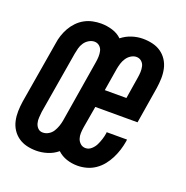

<svg xmlns="http://www.w3.org/2000/svg" viewBox="-102 -623 704 726"><g transform="rotate(20 250.0 -260.0)"><path d="M118 8Q98 8 79.5 3.5Q61 -1 46 -11.5Q31 -22 21 -37.5Q11 -53 7 -71.5Q3 -90 3.5 -109.5Q4 -129 7 -149L49 -399Q51 -415 56.5 -431.5Q62 -448 70.5 -463Q79 -478 91.5 -491Q104 -504 119.5 -512.5Q135 -521 152 -524.5Q169 -528 185 -528Q209 -528 231.5 -521Q254 -514 269 -499Q288 -514 310 -521Q332 -528 354 -528Q374 -528 393 -523.5Q412 -519 427 -508.5Q442 -498 452 -482.5Q462 -467 466 -448.5Q470 -430 469.5 -410.5Q469 -391 466 -371L442 -224H272L257 -137Q255 -125 254.5 -113Q254 -101 257.5 -90.5Q261 -80 269.5 -72.5Q278 -65 290 -65Q303 -65 313.5 -74.5Q324 -84 329.5 -95.5Q335 -107 339 -119.5Q343 -132 345 -145V-149H427L426 -141Q423 -123 417.5 -105.5Q412 -88 403.5 -71Q395 -54 383 -39Q371 -24 355 -13Q339 -2 320.5 3Q302 8 284 8Q261 8 240 1Q219 -6 203 -21Q185 -6 162.5 1Q140 8 118 8ZM284 -296H371L385 -383Q387 -394 387.5 -406Q388 -418 385.5 -429Q383 -440 374.5 -447.5Q366 -455 354 -455Q343 -455 332.5 -448.5Q322 -442 315 -431.5Q308 -421 304.5 -409.5Q301 -398 299 -387ZM118 -65Q130 -65 141 -71.5Q152 -78 158.5 -88.5Q165 -99 169 -110.5Q173 -122 175 -133L216 -383Q218 -394 218.5 -406Q219 -418 216.5 -429Q214 -440 205.5 -447.5Q197 -455 185 -455Q174 -455 163 -448.5Q152 -442 145 -431.5Q138 -421 135 -409.5Q132 -398 130 -387L88 -137Q87 -126 86 -114Q85 -102 88 -91Q91 -80 98.5 -72.5Q106 -65 118 -65Z"/></g></svg>

Font: Iosevka Term Curly Md Obl
Style: Regular
Weight: 500
Italic angle: -9°
Designer: Belleve Invis
Foundry: Belleve Invis
Version: Version 32.3.0